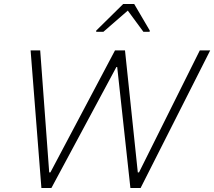

<svg xmlns="http://www.w3.org/2000/svg" viewBox="-20 -940 1071 960"><path d="M187 0 133 -688H181L226 -78H232L555 -688H605L669 -78H675L979 -688H1031L683 0H632L566 -605H562L237 0ZM461 -781V-787L596 -920H651L729 -787L728 -781H697L619 -887L497 -781Z"/></svg>

Font: Saira Thin ExtraLight
Style: Italic
Weight: 250
Italic angle: -12°
Version: Version 1.101